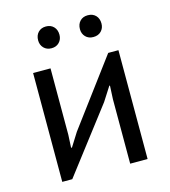

<svg xmlns="http://www.w3.org/2000/svg" viewBox="-104 -768 754 852"><g transform="rotate(-15 273.0 -342.5)"><path d="M389 -296 392 -358H389L348 -294L123 0H77V-500H157V-195L154 -136H158L197 -198L422 -500H469V0H389ZM136 -634Q136 -657 149.5 -671Q163 -685 185 -685Q207 -685 220.5 -671Q234 -657 234 -634Q234 -613 220.5 -599Q207 -585 185 -585Q163 -585 149.5 -599Q136 -613 136 -634ZM328 -634Q328 -657 341.5 -671Q355 -685 377 -685Q400 -685 413.5 -671Q427 -657 427 -634Q427 -613 413.5 -599Q400 -585 377 -585Q355 -585 341.5 -599Q328 -613 328 -634Z"/></g></svg>

Font: PTSans
Style: Regular
Weight: 400
Designer: A.Korolkova, O.Umpeleva, V.Yefimov
Foundry: ParaType Ltd
Version: Version 2.003W OFL